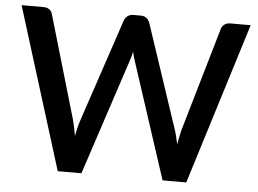

<svg xmlns="http://www.w3.org/2000/svg" viewBox="-51 -786 1146 852"><g transform="rotate(5 522.0 -360.0)"><path d="M1032 -720 808 0H702.5L533.5 -517Q530.5 -525.5 527.8 -535.5Q525 -545.5 522.5 -557Q520 -545.5 517.2 -535.5Q514.5 -525.5 511.5 -517L341 0H235.5L11.5 -720H109.5Q124.5 -720 134.8 -712.8Q145 -705.5 148.5 -693L283.5 -231.5Q287.5 -216.5 291 -199Q294.5 -181.5 298 -162.5Q301.5 -181.5 305.8 -199.2Q310 -217 315 -231.5L469.5 -693Q473 -703 483.5 -711.5Q494 -720 508.5 -720H542.5Q558 -720 567.5 -712.2Q577 -704.5 582 -693L736 -231.5Q741 -217 745.2 -200.2Q749.5 -183.5 753 -165Q756.5 -183.5 759.8 -200.2Q763 -217 767 -231.5L901.5 -693Q904.5 -704 915.2 -712Q926 -720 940.5 -720Z"/></g></svg>

Font: LatoLatin Semibold
Style: Regular
Weight: 600
Designer: Lukasz Dziedzic with Adam Twardoch and Botio Nikoltchev
Foundry: tyPoland Lukasz Dziedzic
Version: Version 2.015; 2015-08-06; http://www.latofonts.com/